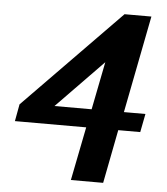

<svg xmlns="http://www.w3.org/2000/svg" viewBox="-52 -733 701 807"><g transform="rotate(5 299.0 -330.0)"><path d="M181.2 -276.9H337.9L377.9 -479ZM549.8 -199.2H457L413.1 26.9H276.9L321.8 -199.2H21L34.2 -271L440.9 -687H554.2L474.1 -276.9H564.9Z"/></g></svg>

Font: Charis SIL Cyr
Style: Bold Italic
Weight: 700
Italic angle: -11°
Foundry: SIL International
Version: Version 5.000